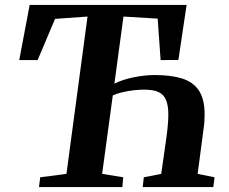

<svg xmlns="http://www.w3.org/2000/svg" viewBox="-20 -763 932 783"><path d="M139 0 144 -40 251 -54 337 -695.5 204.5 -686 133.5 -518H58.5L101 -743H741L707.5 -518.5L635 -518L623 -687L483.5 -695.5L446.5 -422Q482.5 -439.5 527.2 -448.2Q572 -457 610.5 -457Q677 -457 722.2 -443Q767.5 -429 791 -394Q814.5 -359 814.5 -295.5Q814.5 -282 813.5 -267Q812.5 -252 810 -236L786 -54L855 -40L850 0H562L566.5 -40L637.5 -54L654 -169.5Q660 -209 663.2 -240Q666.5 -271 666.5 -295.5Q666.5 -333 657 -355.5Q647.5 -378 626 -387.8Q604.5 -397.5 567.5 -397.5Q548 -397.5 524.5 -394.8Q501 -392 478.8 -386.8Q456.5 -381.5 440 -374L396.5 -54L482.5 -40L479 0Z"/></svg>

Font: Merriweather 48pt
Style: Bold Italic
Weight: 700
Italic angle: -7.8°
Version: Version 2.101